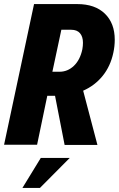

<svg xmlns="http://www.w3.org/2000/svg" viewBox="-31 -710 583 942"><path d="M532 -515Q532 -483 525 -451Q511 -385 472.5 -337.5Q434 -290 377 -265L447 1H286L239 -240H201L151 0H-11L136 -690H348Q435 -690 483.5 -643Q532 -596 532 -515ZM226 -358H261Q301 -358 331.5 -387Q362 -416 373 -468Q376 -485 376 -500Q376 -530 361.5 -547Q347 -564 318 -564H270ZM169 65H311L165 212H79Z"/></svg>

Font: Decalotype ExtraBold Italic
Style: Regular
Weight: 800
Italic angle: -12°
Designer: Alfredo Marco Pradil
Foundry: Alfredo Marco Pradil
Version: Version 1.0